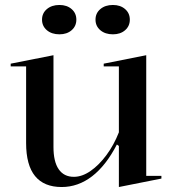

<svg xmlns="http://www.w3.org/2000/svg" viewBox="-20 -737 696 772"><path d="M228 15Q157 15 121 -29Q85 -73 85 -162V-470H23V-481L195 -515V-146Q195 -87 216 -56.5Q237 -26 277 -26Q310 -26 344 -49.5Q378 -73 408 -113.5Q438 -154 458 -205V-470H397V-481L568 -515V-30H629V-19L458 15V-150L450 -156Q406 -71 350 -28Q294 15 228 15ZM434 -717Q464 -717 483 -700.5Q502 -684 502 -658Q502 -632 483 -615.5Q464 -599 434 -599Q403 -599 383.5 -615.5Q364 -632 364 -658Q364 -684 383.5 -700.5Q403 -717 434 -717ZM219 -717Q249 -717 268 -700.5Q287 -684 287 -658Q287 -632 268 -615.5Q249 -599 219 -599Q188 -599 168.5 -615.5Q149 -632 149 -658Q149 -684 168.5 -700.5Q188 -717 219 -717Z"/></svg>

Font: Kalnia
Style: Regular
Weight: 400
Designer: Frida Medrano
Foundry: Frida Medrano
Version: Version 1.105